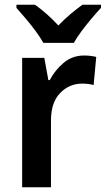

<svg xmlns="http://www.w3.org/2000/svg" viewBox="-20 -786 444 806"><path d="M333 -553Q360 -553 384 -547L373 -429Q363 -432 350 -433.5Q337 -435 325 -435Q271 -435 232.5 -395.5Q194 -356 194 -280V0H73V-543H166L183 -450H189Q211 -492 247.5 -522.5Q284 -553 333 -553ZM162 -606Q150 -628 130 -655Q110 -682 88 -708Q66 -734 49 -753V-766H127Q150 -750 175.5 -727.5Q201 -705 225 -679Q251 -706 276 -727Q301 -748 326 -766H404V-753Q387 -735 365 -709Q343 -683 322.5 -655.5Q302 -628 290 -606Z"/></svg>

Font: Noto Sans Arabic UI SmCn SmBd
Style: Regular
Weight: 600
Width: 4
Designer: Monotype Design Team, Nadine Chahine and Nizar Qandah
Foundry: Monotype Imaging Inc.
Version: Version 2.010; ttfautohint (v1.8.4.7-5d5b)